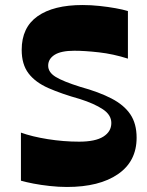

<svg xmlns="http://www.w3.org/2000/svg" viewBox="-20 -732 586 764"><path d="M63.3 -13V-204.3Q107.4 -188.3 170.1 -178.3Q232.9 -168.3 294.9 -168.3Q359.2 -168.3 391.1 -188.3Q423 -208.4 423 -242.6Q423 -274.8 389.2 -297.2Q355.4 -319.7 298.2 -337.9Q224.8 -358.5 172.6 -381.5Q120.4 -404.5 93.4 -440.2Q66.3 -475.9 66.3 -533.6Q66.3 -623 129.7 -667.5Q193.1 -712 308.5 -712Q342.2 -712 376.4 -708.3Q410.6 -704.6 440.1 -699.3Q469.6 -694 489 -688V-498.7Q430.2 -517.4 373.8 -523.7Q317.4 -530.1 276 -530.1Q222.8 -530.1 197.2 -513.8Q171.7 -497.5 171.7 -470.7Q171.7 -444.4 201.3 -426.2Q230.9 -407.9 299.8 -386.3Q374.5 -365.7 424 -339.9Q473.6 -314.1 498.6 -277.1Q523.6 -240.1 523.6 -184Q523.6 -90 449.4 -39Q375.2 12 246.5 12Q213.1 12 178.1 8.1Q143 4.3 113 -1.5Q83 -7.3 63.3 -13Z"/></svg>

Font: Ojuju ExtraLight
Style: Regular
Weight: 200
Designer: Chisaokwu Joboson, Mirko Velimirovic
Foundry: Udi Foundry
Version: Version 1.000